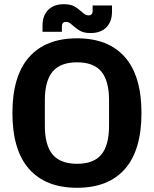

<svg xmlns="http://www.w3.org/2000/svg" viewBox="-20 -882 731 912"><path d="M39 -345Q39 -521 118 -610.5Q197 -700 346 -700Q495 -700 573.5 -610.5Q652 -521 652 -345Q652 -169 573.5 -79.5Q495 10 346 10Q197 10 118 -79.5Q39 -169 39 -345ZM346 -104Q425 -104 461.5 -148Q498 -192 498 -285V-405Q498 -498 461.5 -542Q425 -586 346 -586Q267 -586 230 -542Q193 -498 193 -405V-285Q193 -192 230 -148Q267 -104 346 -104ZM327 -760Q317 -769 310 -773.5Q303 -778 294 -778Q274 -778 274 -757V-731H182V-761Q182 -808 209 -835Q236 -862 283 -862Q313 -862 330.5 -853Q348 -844 367 -827Q377 -818 384 -813.5Q391 -809 400 -809Q420 -809 420 -830V-856H512V-826Q512 -779 485 -752Q458 -725 411 -725Q381 -725 363.5 -734Q346 -743 327 -760Z"/></svg>

Font: Mozilla Headline BETA
Style: Bold
Weight: 700
Designer: Studio DRAMA
Foundry: Studio DRAMA
Version: Version 0.100